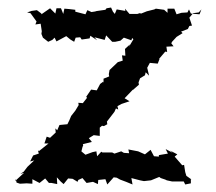

<svg xmlns="http://www.w3.org/2000/svg" viewBox="-20 -480 573 510"><path d="M439 -74 420 -84 426 -72 402 -68V-64L389 -65L380 -82L365 -70L347 -78C338 -80 330 -81 321 -83L323 -73L309 -74L302 -78L284 -72L278 -75H252L249 -77L238 -65L236 -78L226 -76L207 -69L190 -83L195 -73L199 -89L201 -94L200 -97L224 -103L216 -113L229 -121L245 -119V-141L251 -146L256 -145L265 -150L264 -157L284 -183L288 -192L294 -189L292 -198L303 -204L324 -211L311 -219L333 -242V-241L349 -255L348 -261L352 -272L365 -280L367 -288L376 -279L371 -300L378 -313L399 -311L404 -324L402 -323L419 -343L424 -342L422 -356L441 -357L435 -365L437 -369L449 -382L465 -392L461 -396L479 -403L483 -411L490 -412L483 -433L493 -445L508 -447L515 -455L510 -442L487 -444L482 -455L478 -447L462 -446L449 -442L443 -457H425V-446L416 -454L394 -457L390 -455L370 -450L355 -444L351 -445L345 -443H324L312 -457L313 -451L290 -455L285 -443L280 -449L275 -460L263 -458L260 -454L232 -450H236L223 -448L212 -453L207 -442L180 -449V-454L163 -456L151 -457L148 -443L142 -458H130L127 -444L113 -458L90 -442V-444L78 -453L64 -451L52 -447L61 -445L77 -423L74 -415L88 -417L91 -397L90 -390L94 -380L108 -369L119 -374L125 -380L130 -370L156 -384L167 -375L177 -369L181 -380L193 -381L197 -375L218 -378L220 -385L238 -373L231 -381L258 -374L262 -386L278 -369H286L300 -372L309 -380L329 -373L331 -379L334 -376V-375L322 -355L325 -362L312 -350L313 -332L304 -333L306 -319L293 -315L271 -294L269 -283L270 -277L255 -271V-260L254 -263L246 -257L237 -240L222 -242L209 -223L212 -219L215 -225L200 -206L188 -207L189 -201L180 -186L169 -172L164 -160L159 -150L138 -148L132 -134L127 -139L128 -128L113 -114L104 -117L98 -99H109L84 -79L81 -80L83 -72L68 -67L60 -51L71 -54L53 -37L43 -24L34 -18L44 -21L20 1L22 -4L24 5L33 8L51 7L66 8V-4L85 6L100 -6L110 6H117L132 9L131 -9L141 2L149 9L161 -6L173 -5L186 3L188 -2L199 -7L210 6L227 3L240 9L241 -2L260 -4L265 10L282 -9L290 -8L299 -3L315 3L332 10L329 -7L352 -1L362 1H363L381 -1L403 -10L407 -7L419 -3L423 -1L437 2H468L472 10L487 7V-5L489 -3L475 -13L472 -23L469 -42L464 -41L444 -64L451 -70L432 -80Z"/></svg>

Font: Charger Distortion
Style: 1
Weight: 400
Designer: Jasper
Foundry: Cannot Into Space Fonts
Version: Version 0.98